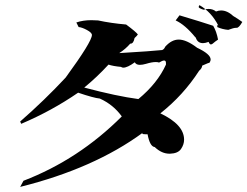

<svg xmlns="http://www.w3.org/2000/svg" viewBox="-20 -748 969 752"><path d="M59 -16 72 -40Q288 -123 457 -292Q424 -338 371 -362Q348 -364 286 -385Q183 -314 63 -263L59 -272Q155 -356 237 -444Q340 -585 340 -611Q340 -620 320.5 -630.5Q301 -641 288 -642L279 -660Q305 -669 338 -669L364 -668Q415 -657 474 -652Q513 -623 520 -613Q516 -607 507 -599Q503 -577 491 -577H490Q472 -556 447 -540Q579 -548 615 -552Q623 -555 627 -565Q652 -593 680 -593Q710 -593 752 -561Q805 -536 805 -515Q805 -508 799 -501L802 -503Q799 -503 772 -491Q771 -480 760 -471Q698 -375 608 -304Q701 -260 701 -201Q701 -182 689 -164.5Q677 -147 646 -146H644Q613 -146 586 -172Q567 -174 558 -222H552Q537 -222 537 -225Q537 -226 539 -228Q348 -88 59 -16ZM522 -360Q597 -422 630 -495V-501Q630 -511 623 -511Q616 -511 603 -503Q598 -505 590 -505Q575 -505 552 -498Q538 -494 528 -494Q513 -494 508 -504Q479 -483 463 -483Q458 -483 454 -486Q422 -489 405 -495Q361 -447 310 -405Q438 -371 522 -360ZM806 -574Q801 -574 797 -584Q784 -579 775 -579Q754 -579 747 -600L744 -604L745 -602Q705 -651 668 -668L683 -688Q770 -662 815 -647Q828 -625 834 -593Q822 -585 813 -577Q809 -574 806 -574ZM874 -631Q851 -633 831 -642V-647Q831 -650 832 -650L835 -648Q808 -701 761 -728L758 -721Q758 -716 777 -710Q788 -713 797 -713Q814 -713 826 -703Q836 -707 846 -707Q870 -707 894 -685Q911 -675 929 -662Q916 -639 907 -639H904Q895 -639 874 -631Z"/></svg>

Font: Xiangcui Kesong Xiangcui Kesong
Style: Regular
Weight: 400
Version: Version 1.501;March 28, 2024;FontCreator 14.0.0.2814 64-bit